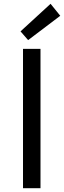

<svg xmlns="http://www.w3.org/2000/svg" viewBox="-20 -990 337 1010"><path d="M101 -733H193V0H101ZM88 -825 246 -970 297 -907 128 -779Z"/></svg>

Font: Merged Yaku Han JP
Style: Regular
Weight: 400
Designer: Ryoko NISHIZUKA 西塚涼子 (kana, bopomofo & ideographs); Paul D. Hunt (Latin, Greek & Cyrillic); Sandoll Communications 산돌커뮤니
Foundry: Adobe
Version: Version 2.004